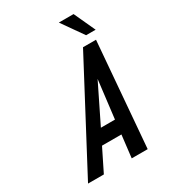

<svg xmlns="http://www.w3.org/2000/svg" viewBox="-204 -957 948 1062"><g transform="rotate(-30 270.0 -426.0)"><path d="M39 0H140L210.8 -143H334.8L318 0H420L475 -667H392ZM255 -232 374.3 -475 345 -232ZM440 -716H501L438.5 -852H344.5Z"/></g></svg>

Font: Din Kursivschrift
Style: Eng
Weight: 400
Version: Version 1.089